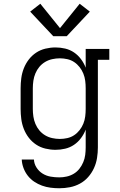

<svg xmlns="http://www.w3.org/2000/svg" viewBox="-20 -791 640 1024"><path d="M296 213Q273 213 249.5 210Q226 207 204 199Q182 191 162.5 178Q143 165 128.5 146.5Q114 128 105.5 105.5Q97 83 96 60H161Q162 83 175 103Q188 123 207.5 135Q227 147 250 151Q273 155 296 155Q316 155 336 150.5Q356 146 373.5 135.5Q391 125 403.5 109Q416 93 424 74Q432 55 434.5 35Q437 15 437 -5V-100Q428 -76 412 -54.5Q396 -33 374.5 -18.5Q353 -4 327.5 2Q302 8 276 8Q249 8 222 1.5Q195 -5 172.5 -20Q150 -35 133.5 -56.5Q117 -78 107 -103.5Q97 -129 93.5 -156Q90 -183 90 -210V-320Q90 -347 93.5 -374Q97 -401 107 -426.5Q117 -452 133.5 -473.5Q150 -495 172.5 -510Q195 -525 222 -531.5Q249 -538 276 -538Q302 -538 327.5 -532Q353 -526 374.5 -511.5Q396 -497 412 -475.5Q428 -454 437 -430V-530H563V-472H502V-5Q502 23 497.5 51.5Q493 80 481 106Q469 132 450 153.5Q431 175 406 188.5Q381 202 353 207.5Q325 213 296 213ZM299 -50Q319 -50 339 -54.5Q359 -59 375.5 -70Q392 -81 404.5 -97Q417 -113 424.5 -131.5Q432 -150 434.5 -170Q437 -190 437 -210V-320Q437 -340 434.5 -360Q432 -380 424.5 -398.5Q417 -417 404.5 -433Q392 -449 375.5 -460Q359 -471 339 -475.5Q319 -480 299 -480Q279 -480 258.5 -475.5Q238 -471 220.5 -460.5Q203 -450 190 -434.5Q177 -419 169 -400Q161 -381 158 -360.5Q155 -340 155 -320V-210Q155 -190 158 -169.5Q161 -149 169 -130Q177 -111 190 -95.5Q203 -80 220.5 -69.5Q238 -59 258.5 -54.5Q279 -50 299 -50ZM264 -598 141 -729 195 -771 300 -641 405 -771 459 -729 336 -598Z"/></svg>

Font: Iosevka Slab Light Extended
Style: Regular
Weight: 300
Width: 7
Monospace: yes
Designer: Belleve Invis
Foundry: Belleve Invis
Version: Version 11.1.0; ttfautohint (v1.8.3)